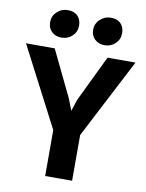

<svg xmlns="http://www.w3.org/2000/svg" viewBox="-115 -1048 854 1120"><g transform="rotate(10 312.0 -488.0)"><path d="M232 0V-272L-12.5 -743H157.5L289 -470.5L316 -401L339 -470.5L470.5 -743H636L391.5 -271V0ZM185 -811.5Q149.5 -811.5 127 -833Q104.5 -854.5 104.5 -889.5Q104.5 -926 131.2 -951Q158 -976 194.5 -976Q233 -976 253.8 -954.5Q274.5 -933 274.5 -898Q274.5 -861 248.5 -836.2Q222.5 -811.5 185 -811.5ZM440 -811.5Q405 -811.5 382.2 -833Q359.5 -854.5 359.5 -889.5Q359.5 -926 386.5 -951Q413.5 -976 449.5 -976Q488.5 -976 509 -954.5Q529.5 -933 529.5 -898Q529.5 -861 503.5 -836.2Q477.5 -811.5 440 -811.5Z"/></g></svg>

Font: Koeln Type Sans
Style: Bold
Weight: 700
Designer: Eben Sorkin
Foundry: Eben Sorkin
Version: Version 2.001